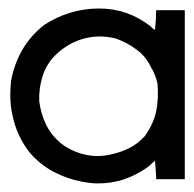

<svg xmlns="http://www.w3.org/2000/svg" viewBox="-20 -427 451 447"><path d="M340.8 -357.4Q341.8 -368.2 342.8 -379.9Q342.8 -391.6 343.8 -403.3Q366.2 -403.3 410.2 -403.3Q410.2 -271.5 410.2 -9.8Q388.7 -9.8 343.8 -9.8Q342.8 -31.2 340.8 -52.7Q337.9 -49.8 335 -47.9Q332 -44.9 329.1 -42Q299.8 -19.5 263.7 -7.8Q236.3 0 208 0Q199.2 0 190.4 -1Q148.4 -5.9 112.3 -23.4Q76.2 -40 47.9 -73.2Q20.5 -109.4 10.7 -151.4Q3.9 -177.7 3.9 -206.1Q3.9 -222.7 5.9 -239.3Q12.7 -277.3 32.2 -311.5Q51.8 -344.7 83 -369.1Q140.6 -406.2 207 -407.2Q209 -407.2 211.9 -407.2Q276.4 -407.2 330.1 -366.2Q333 -363.3 335 -361.3Q337.9 -359.4 340.8 -357.4ZM71.3 -191.4Q75.2 -162.1 86.9 -137.7Q98.6 -113.3 121.1 -93.8Q142.6 -77.1 168.9 -69.3Q195.3 -61.5 221.7 -64.5Q250 -68.4 274.4 -79.1Q298.8 -89.8 317.4 -110.4Q337.9 -139.6 343.8 -168.9Q349.6 -197.3 346.7 -232.4Q344.7 -241.2 341.8 -249Q338.9 -256.8 335 -264.6Q334 -265.6 333 -267.6Q332 -269.5 331.1 -271.5Q318.4 -296.9 297.9 -311.5Q277.3 -327.1 251 -336.9Q210 -347.7 170.9 -335.9Q132.8 -324.2 103.5 -293Q85 -271.5 78.1 -246.1Q70.3 -219.7 71.3 -191.4Z"/></svg>

Font: younuzwebcastlestrokefill
Style: Regular
Weight: 400
Version: Version 1.0